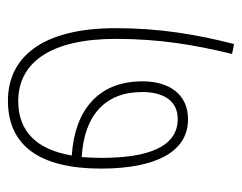

<svg xmlns="http://www.w3.org/2000/svg" viewBox="-83 -577 610 484"><g transform="rotate(90 222.0 -335.0)"><path d="M405 -285C405 -422 363 -504 281 -504C217 -504 185 -456 185 -389C185 -276 260 -218 372 -211C357 -122 311 -76 235 -76C138 -76 78 -157 78 -322C78 -435 94 -524 116 -615L91 -620C67 -526 51 -433 51 -322C51 -135 125 -50 234 -50C345 -50 405 -127 405 -285ZM212 -388C212 -438 231 -478 280 -478C351 -478 378 -402 378 -285C378 -267 377 -251 376 -236C271 -242 212 -295 212 -388Z"/></g></svg>

Font: Noto Sans Devanagari Condensed Thin
Style: Regular
Weight: 100
Width: 3
Designer: Jelle Bosma - Monotype Design Team
Foundry: Monotype Imaging Inc.
Version: Version 2.004